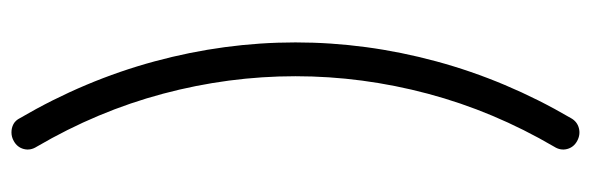

<svg xmlns="http://www.w3.org/2000/svg" viewBox="-368 -437 1031 335"><g transform="rotate(90 147.5 -269.5)"><path d="M211 226Q203 226 196.5 222.5Q190 219 186 211Q120 98 87 -24Q54 -146 54 -269.5Q54 -393 87 -515Q120 -637 186 -750Q192 -761 203.5 -764Q215 -767 226 -761Q237 -755 240 -743.5Q243 -732 236 -721Q174 -615 143.5 -500.5Q113 -386 113 -269.5Q113 -153 143.5 -38.5Q174 76 236 182Q243 193 240 204.5Q237 216 226 222Q219 226 211 226Z"/></g></svg>

Font: Hanken Light
Style: Light
Weight: 300
Designer: Alfredo Marco Pradil
Foundry: Hanken Design Co.
Version: Version 2.06 2014